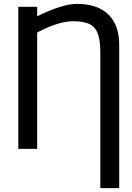

<svg xmlns="http://www.w3.org/2000/svg" viewBox="-20 -762 676 983"><path d="M590.3 -533.7C590.3 -668.9 512.2 -742.2 373.5 -742.2C324.7 -742.2 256.8 -721.2 170.4 -678.7V-727.1H73.7V0H170.4V-595.7C243.2 -634.3 304.7 -653.3 354.5 -653.3C392.6 -653.3 421.9 -647.9 441.9 -636.7C481.9 -614.3 493.7 -569.3 493.7 -485.4V201.2H590.3Z"/></svg>

Font: SG Kara
Style: Regular
Weight: 400
Designer: Damoon Khanjanzadeh
Version: Version 1.000